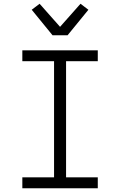

<svg xmlns="http://www.w3.org/2000/svg" viewBox="-20 -1003 640 1023"><path d="M99 0V-58H268V-677H99V-735H501V-677H332V-58H501V0ZM260 -815 149 -951 191 -983 300 -860 409 -983 451 -951 340 -815Z"/></svg>

Font: Iosevka Light Extended
Style: Regular
Weight: 300
Width: 7
Monospace: yes
Designer: Belleve Invis
Foundry: Belleve Invis
Version: Version 32.5.0; ttfautohint (v1.8.4)